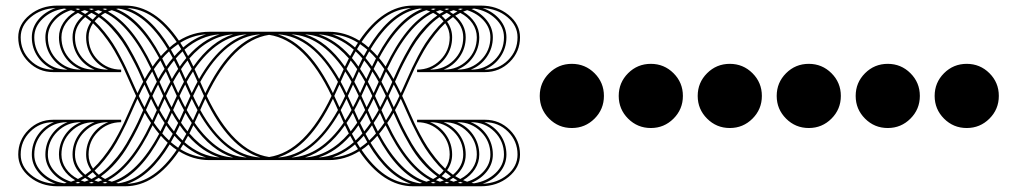

<svg xmlns="http://www.w3.org/2000/svg" viewBox="-20 -567 3584 680"><path d="M361 -320.4H363.2Q328.2 -333.9 306.6 -365.2Q285 -396.4 285 -434.9Q285 -465 302.9 -490.4Q287.2 -503.1 281.9 -506.6Q245.6 -476 245.6 -434.9Q245.6 -387.2 279.3 -353.8Q312.9 -320.4 361 -320.4ZM312.9 -320.4H315.1Q280.2 -333.9 258.5 -365.2Q236.9 -396.4 236.9 -434.9Q236.9 -479 274 -511.4Q264.4 -517 256.1 -521.4Q229 -507.4 213.3 -484.5Q197.6 -461.5 197.6 -434.9Q197.6 -387.2 231.2 -353.8Q264.9 -320.4 312.9 -320.4ZM264.9 -320.4H267Q232.1 -333.9 210.4 -365.2Q188.8 -396.4 188.8 -434.9Q188.8 -462.4 204.1 -486.2Q219.4 -510.1 246.1 -525.8Q243.9 -526.7 241.5 -527.5Q239.1 -528.4 236.2 -529.5Q233.4 -530.6 231.6 -531Q194.9 -519.2 172.2 -493.2Q149.5 -467.2 149.5 -434.9Q149.5 -387.2 183.1 -353.8Q216.8 -320.4 264.9 -320.4ZM216.8 -320.4H219Q184 -333.9 162.4 -365.2Q140.7 -396.4 140.7 -434.9Q140.7 -467.2 161.5 -494.1Q182.3 -521 216.3 -535Q214.6 -535 211.5 -535.8Q208.5 -536.7 207.2 -536.7Q161.7 -529.7 131.6 -501.1Q101.4 -472.5 101.4 -434.9Q101.4 -387.2 135.1 -353.8Q168.7 -320.4 216.8 -320.4ZM168.7 -320.4H170.9Q135.9 -333.9 114.3 -365.2Q92.7 -396.4 92.7 -434.9Q92.7 -469.4 115.8 -497.4Q139 -525.3 177 -538.5Q125 -536.3 89.2 -506.3Q53.3 -476.4 53.3 -434.9Q53.3 -387.2 87 -353.8Q120.6 -320.4 168.7 -320.4ZM689.2 -277.1 696.2 -261.4 707.2 -237.3Q790.2 -410.4 902.1 -445.4Q778.8 -437.9 689.2 -277.1ZM663.9 -227.3Q674.4 -204.5 684 -187.1L688.4 -196.7L702.4 -227.3L688.4 -257.9L684 -267.5Q674.4 -250 663.9 -227.3ZM580.9 -55.5Q513.5 56.4 430.5 83.9Q527.1 80 605.8 -36.3Q593.5 -44.1 580.9 -55.5ZM597.9 -86.1 585.2 -63.4Q594 -55.9 611 -43.7L621.9 -61.6Q608 -74.7 597.9 -86.1ZM616.7 -123.3 602.7 -94.4Q611.9 -83.5 626.7 -69.5L639.9 -93.1Q628.5 -106.2 616.7 -123.3ZM636.8 -167.4 621.1 -132.4Q633.7 -114.5 644.2 -101.8L659.1 -131.6Q647.7 -147.7 636.8 -167.4ZM641.2 -177.4Q651.2 -159.1 663.5 -140.7L679.6 -177Q671.8 -191 659.1 -217.2L648.2 -193.2ZM304.2 66.9Q312.5 62.5 322.1 56.8Q315.6 51.1 308.6 42.8Q302.4 48.1 289.3 57.7Q297.2 63.4 304.2 66.9ZM327.8 76.5 342.2 71.2Q333.5 66 329.5 62.9Q321.7 68.2 314.2 71.7Q321.7 74.7 327.8 76.5ZM351.4 82.2Q353.1 82.2 356.2 81.5Q359.3 80.9 360.6 80.4Q359.7 80 356.9 78.9Q354 77.8 352.3 76.9L343.1 80.9Q348.3 81.7 351.4 82.2ZM264.4 80.4Q263.5 80 260.7 78.9Q257.9 77.8 256.1 76.9L246.9 80.9Q252.2 81.7 255.2 82.2Q256.6 82.2 259.6 81.5Q262.7 80.9 264.4 80.4ZM279.7 76.5 294.1 71.2Q285.4 66 281.5 62.9Q273.6 68.2 266.2 71.7Q273.6 74.7 279.7 76.5ZM487.3 -177Q479.5 -191 466.8 -217.2L455.9 -193.2Q453.7 -188.4 443.4 -165.2Q433.1 -142 426.4 -127.4Q419.6 -112.8 406 -87Q392.5 -61.2 380.2 -42.2Q368 -23.2 350.5 -1.3Q333 20.5 315.1 37.2Q323 46.8 330 52Q353.1 36.3 375.2 12Q397.3 -12.2 412.2 -33.9Q427 -55.5 443.6 -86.5Q460.2 -117.6 467.9 -134Q475.5 -150.3 487.3 -177ZM510.1 -227.3 496.1 -257.9 491.7 -267.5Q482.1 -250 471.6 -227.3Q482.1 -204.5 491.7 -187.1L496.1 -196.7ZM535.4 -277.5 519.2 -313.8Q507 -295.5 496.9 -277.1L503.9 -261.4L514.9 -237.3Q527.5 -263.5 535.4 -277.5ZM562.9 -323 548.1 -352.7Q537.6 -340 524.9 -322.1L540.6 -287.2Q551.6 -306.8 562.9 -323ZM568.6 -331.3Q580.4 -348.3 591.8 -361.5L578.7 -385.1Q563.8 -371.1 554.6 -360.1ZM597.9 -368.4Q608 -379.8 621.9 -392.9L611 -410.8Q594 -398.6 585.2 -391.2ZM628.9 -399Q667.8 -432.3 709.8 -445.4Q661.3 -442.3 618.4 -415.6ZM303.3 82.2Q305.1 82.2 308.1 81.5Q311.2 80.9 312.5 80.4Q311.6 80 308.8 78.9Q305.9 77.8 304.2 76.9L295 80.9Q300.3 81.7 303.3 82.2ZM514.9 -131.6Q503.5 -147.7 492.6 -167.4Q478.6 -135.5 467.2 -112.3Q455.9 -89.2 435.8 -54.2Q415.6 -19.2 390.5 9.4Q365.4 38 337.4 57.7Q345.3 63.4 352.3 66.9Q441.4 24 514.9 -131.6ZM535.4 -177Q527.5 -191 514.9 -217.2L503.9 -193.2L496.9 -177.4Q507 -159.1 519.2 -140.7ZM558.1 -227.3 544.1 -257.9 539.8 -267.5Q530.2 -250 519.7 -227.3Q530.2 -204.5 539.8 -187.1L544.1 -196.7ZM583.5 -277.5 567.3 -313.8Q555.1 -295.5 545 -277.1L552 -261.4L562.9 -237.3Q575.6 -263.5 583.5 -277.5ZM588.7 -287.2Q599.7 -306.8 611 -323L596.2 -352.7Q585.7 -340 573 -322.1ZM616.7 -331.3Q628.5 -348.3 639.9 -361.5L626.7 -385.1Q611.9 -371.1 602.7 -360.1ZM646 -368.4Q697.1 -426.1 757.9 -445.4Q690.6 -441 633.3 -391.2ZM669.1 -322.1 684.9 -287.2Q758.7 -415.6 854 -445.4Q750.4 -439.2 669.1 -322.1ZM641.2 -277.1 648.2 -261.4 659.1 -237.3Q671.8 -263.5 679.6 -277.5L663.5 -313.8Q651.2 -295.5 641.2 -277.1ZM615.8 -227.3Q626.3 -204.5 635.9 -187.1L640.3 -196.7L654.3 -227.3L640.3 -257.9L635.9 -267.5Q626.3 -250 615.8 -227.3ZM549.8 -86.1Q478.6 47.2 391.2 80.9Q396.4 81.7 399.5 82.2Q496.1 68.2 573.9 -61.6Q559.9 -74.7 549.8 -86.1ZM568.6 -123.3 554.6 -94.4Q563.8 -83.5 578.7 -69.5L591.8 -93.1Q580.4 -106.2 568.6 -123.3ZM588.7 -167.4 573 -132.4Q585.7 -114.5 596.2 -101.8L611 -131.6Q599.7 -147.7 588.7 -167.4ZM593.1 -177.4Q603.1 -159.1 615.4 -140.7L631.6 -177Q623.7 -191 611 -217.2L600.1 -193.2ZM543.7 -93.1Q532.3 -106.2 520.5 -123.3Q449.3 26.2 362.3 71.7Q369.8 74.7 375.9 76.5Q468.1 48.1 543.7 -93.1ZM562.9 -131.6Q551.6 -147.7 540.6 -167.4L524.9 -132.4Q537.6 -114.5 548.1 -101.8ZM583.5 -177Q575.6 -191 562.9 -217.2L552 -193.2L545 -177.4Q555.1 -159.1 567.3 -140.7ZM606.2 -227.3 592.2 -257.9 587.8 -267.5Q578.2 -250 567.7 -227.3Q578.2 -204.5 587.8 -187.1L592.2 -196.7ZM611 -237.3Q623.7 -263.5 631.6 -277.5L615.4 -313.8Q603.1 -295.5 593.1 -277.1L600.1 -261.4ZM636.8 -287.2Q647.7 -306.8 659.1 -323L644.2 -352.7Q633.7 -340 621.1 -322.1ZM664.8 -331.3Q728.1 -421.3 805.9 -445.4Q720.7 -440.1 650.8 -360.1ZM902.1 -9.2Q790.2 -44.1 707.2 -217.2L696.2 -193.2L689.2 -177.4Q778.8 -16.6 902.1 -9.2ZM430.5 -538.5Q513.5 -510.9 580.9 -399Q593.5 -410.4 605.8 -418.3Q527.1 -534.5 430.5 -538.5ZM330 -506.6Q323 -501.3 315.1 -491.7Q333 -475.1 350.5 -453.2Q368 -431.4 380.2 -412.4Q392.5 -393.4 406 -367.6Q419.6 -341.8 426.4 -327.1Q433.1 -312.5 443.4 -289.3Q453.7 -266.2 455.9 -261.4L466.8 -237.3Q479.5 -263.5 487.3 -277.5Q475.5 -304.2 467.9 -320.6Q460.2 -337 443.6 -368Q427 -399 412.2 -420.7Q397.3 -442.3 375.2 -466.6Q353.1 -490.8 330 -506.6ZM352.3 -521.4Q345.3 -517.9 337.4 -512.2Q365.4 -492.6 390.5 -463.9Q415.6 -435.3 435.8 -400.3Q455.9 -365.4 467.2 -342.2Q478.6 -319.1 492.6 -287.2Q503.5 -306.8 514.9 -323Q441.4 -478.6 352.3 -521.4ZM375.9 -531Q369.8 -529.3 362.3 -526.2Q449.3 -480.8 520.5 -331.3Q532.3 -348.3 543.7 -361.5Q468.1 -502.6 375.9 -531ZM391.2 -535.4Q478.6 -501.7 549.8 -368.4Q559.9 -379.8 573.9 -392.9Q496.1 -522.7 399.5 -536.7Q396.4 -536.3 391.2 -535.4ZM854 -9.2Q758.7 -38.9 684.9 -167.4L669.1 -132.4Q750.4 -15.3 854 -9.2ZM304.2 -521.4Q297.2 -517.9 289.3 -512.2Q302.4 -502.6 308.6 -497.4Q315.6 -505.7 322.1 -511.4Q312.5 -517 304.2 -521.4ZM327.8 -531Q321.7 -529.3 314.2 -526.2Q321.7 -522.7 329.5 -517.5Q333.5 -520.5 342.2 -525.8Q340 -526.7 337.6 -527.5Q335.2 -528.4 332.4 -529.5Q329.5 -530.6 327.8 -531ZM351.4 -536.7Q348.3 -536.3 343.1 -535.4L352.3 -531.5Q353.6 -531.9 354.9 -532.6Q356.2 -533.2 357.7 -533.9Q359.3 -534.5 360.6 -535Q358.8 -535 355.8 -535.8Q352.7 -536.7 351.4 -536.7ZM709.8 -9.2Q667.8 -22.3 628.9 -55.5L618.4 -38.9Q661.3 -12.2 709.8 -9.2ZM279.7 -531Q273.6 -529.3 266.2 -526.2Q273.6 -522.7 281.5 -517.5Q285.4 -520.5 294.1 -525.8Q292 -526.7 289.6 -527.5Q287.2 -528.4 284.3 -529.5Q281.5 -530.6 279.7 -531ZM264.4 -535Q263.1 -535 260.1 -535.8Q257 -536.7 255.2 -536.7Q252.2 -536.3 246.9 -535.4L256.1 -531.5Q257.4 -531.9 258.7 -532.6Q260.1 -533.2 261.6 -533.9Q263.1 -534.5 264.4 -535ZM757.9 -9.2Q697.1 -28.4 646 -86.1L633.3 -63.4Q690.6 -13.5 757.9 -9.2ZM303.3 -536.7Q300.3 -536.3 295 -535.4L304.2 -531.5Q305.5 -531.9 306.8 -532.6Q308.1 -533.2 309.7 -533.9Q311.2 -534.5 312.5 -535Q311.2 -535 308.1 -535.8Q305.1 -536.7 303.3 -536.7ZM805.9 -9.2Q728.1 -33.2 664.8 -123.3L650.8 -94.4Q720.7 -14.4 805.9 -9.2ZM363.2 -134.2H361Q312.9 -134.2 279.3 -100.7Q245.6 -67.3 245.6 -19.7Q245.6 21.4 281.9 52Q287.2 48.5 302.9 35.8Q285 10.5 285 -19.7Q285 -58.1 306.6 -89.4Q328.2 -120.6 363.2 -134.2ZM315.1 -134.2H312.9Q264.9 -134.2 231.2 -100.7Q197.6 -67.3 197.6 -19.7Q197.6 7 213.3 29.9Q229 52.9 256.1 66.9Q264.4 62.5 274 56.8Q236.9 24.5 236.9 -19.7Q236.9 -58.1 258.5 -89.4Q280.2 -120.6 315.1 -134.2ZM267 -134.2H264.9Q216.8 -134.2 183.1 -100.7Q149.5 -67.3 149.5 -19.7Q149.5 12.7 172.2 38.7Q194.9 64.7 231.6 76.5L246.1 71.2Q219.4 55.5 204.1 31.7Q188.8 7.9 188.8 -19.7Q188.8 -58.1 210.4 -89.4Q232.1 -120.6 267 -134.2ZM219 -134.2H216.8Q168.7 -134.2 135.1 -100.7Q101.4 -67.3 101.4 -19.7Q101.4 17.9 131.6 46.5Q161.7 75.2 207.2 82.2Q208.5 82.2 211.5 81.5Q214.6 80.9 216.3 80.4Q182.3 66.4 161.5 39.6Q140.7 12.7 140.7 -19.7Q140.7 -58.1 162.4 -89.4Q184 -120.6 219 -134.2ZM170.9 -134.2H168.7Q120.6 -134.2 87 -100.7Q53.3 -67.3 53.3 -19.7Q53.3 21.9 89.2 51.8Q125 81.7 177 83.9Q139 70.8 115.8 42.8Q92.7 14.9 92.7 -19.7Q92.7 -58.1 114.3 -89.4Q135.9 -120.6 170.9 -134.2ZM1505.2 -320.4Q1553.3 -320.4 1587 -353.8Q1620.6 -387.2 1620.6 -434.9Q1620.6 -476 1584.4 -506.6Q1579.1 -503.1 1563.4 -490.4Q1581.3 -465 1581.3 -434.9Q1581.3 -396.4 1559.7 -365.2Q1538 -333.9 1503.1 -320.4ZM1553.3 -320.4Q1601.4 -320.4 1635.1 -353.8Q1668.7 -387.2 1668.7 -434.9Q1668.7 -461.5 1653 -484.5Q1637.2 -507.4 1610.1 -521.4Q1601.8 -517 1592.2 -511.4Q1629.4 -479 1629.4 -434.9Q1629.4 -396.4 1607.7 -365.2Q1586.1 -333.9 1551.1 -320.4ZM1601.4 -320.4Q1649.5 -320.4 1683.1 -353.8Q1716.8 -387.2 1716.8 -434.9Q1716.8 -467.2 1694.1 -493.2Q1671.3 -519.2 1634.6 -531L1620.2 -525.8Q1646.9 -510.1 1662.2 -486.2Q1677.4 -462.4 1677.4 -434.9Q1677.4 -396.4 1655.8 -365.2Q1634.2 -333.9 1599.2 -320.4ZM1649.5 -320.4Q1697.6 -320.4 1731.2 -353.8Q1764.9 -387.2 1764.9 -434.9Q1764.9 -472.5 1734.7 -501.1Q1704.5 -529.7 1659.1 -536.7Q1657.3 -536.7 1654.3 -535.8Q1651.2 -535 1649.9 -535Q1684 -521 1704.8 -494.1Q1725.5 -467.2 1725.5 -434.9Q1725.5 -396.4 1703.9 -365.2Q1682.3 -333.9 1647.3 -320.4ZM1697.6 -320.4Q1745.6 -320.4 1779.3 -353.8Q1812.9 -387.2 1812.9 -434.9Q1812.9 -476.4 1777.1 -506.3Q1741.3 -536.3 1689.2 -538.5Q1727.3 -525.3 1750.4 -497.4Q1773.6 -469.4 1773.6 -434.9Q1773.6 -396.4 1752 -365.2Q1730.3 -333.9 1695.4 -320.4ZM1177 -277.1Q1087.4 -437.9 964.2 -445.4Q1076 -410.4 1159.1 -237.3L1170 -261.4ZM1202.4 -227.3Q1191.9 -250 1182.3 -267.5L1177.9 -257.9L1163.9 -227.3L1177.9 -196.7L1182.3 -187.1Q1191.9 -204.5 1202.4 -227.3ZM1285.4 -55.5Q1272.7 -44.1 1260.5 -36.3Q1339.2 80 1435.8 83.9Q1352.7 56.4 1285.4 -55.5ZM1268.4 -86.1Q1258.3 -74.7 1244.3 -61.6L1255.2 -43.7Q1272.3 -55.9 1281 -63.4ZM1249.6 -123.3Q1237.8 -106.2 1226.4 -93.1L1239.5 -69.5Q1254.4 -83.5 1263.5 -94.4ZM1229.5 -167.4Q1218.5 -147.7 1207.2 -131.6L1222 -101.8Q1232.5 -114.5 1245.2 -132.4ZM1225.1 -177.4 1218.1 -193.2 1207.2 -217.2Q1194.5 -191 1186.6 -177L1202.8 -140.7Q1215 -159.1 1225.1 -177.4ZM1562.1 66.9Q1569.1 63.4 1576.9 57.7Q1563.8 48.1 1557.7 42.8Q1550.7 51.1 1544.1 56.8Q1553.8 62.5 1562.1 66.9ZM1538.5 76.5Q1544.6 74.7 1552 71.7Q1544.6 68.2 1536.7 62.9Q1532.8 66 1524 71.2ZM1514.9 82.2Q1517.9 81.7 1523.2 80.9L1514 76.9Q1512.7 77.8 1509.6 78.9Q1506.6 80 1505.7 80.4Q1507 80.9 1510.1 81.5Q1513.1 82.2 1514.9 82.2ZM1601.8 80.4Q1603.1 80.9 1606.2 81.5Q1609.3 82.2 1611 82.2Q1614.1 81.7 1619.3 80.9L1610.1 76.9Q1608.8 77.8 1605.8 78.9Q1602.7 80 1601.8 80.4ZM1586.5 76.5Q1592.7 74.7 1600.1 71.7Q1592.7 68.2 1584.8 62.9Q1580.9 66 1572.1 71.2ZM1378.9 -177Q1390.7 -150.3 1398.4 -134Q1406 -117.6 1422.6 -86.5Q1439.2 -55.5 1454.1 -33.9Q1469 -12.2 1491 12Q1513.1 36.3 1536.3 52Q1543.3 46.8 1551.1 37.2Q1533.2 20.5 1515.7 -1.3Q1498.3 -23.2 1486 -42.2Q1473.8 -61.2 1460.2 -87Q1446.7 -112.8 1439.9 -127.4Q1433.1 -142 1422.9 -165.2Q1412.6 -188.4 1410.4 -193.2L1399.5 -217.2Q1386.8 -191 1378.9 -177ZM1356.2 -227.3 1370.2 -196.7 1374.6 -187.1Q1384.2 -204.5 1394.7 -227.3Q1384.2 -250 1374.6 -267.5L1370.2 -257.9ZM1330.9 -277.5Q1338.7 -263.5 1351.4 -237.3L1362.3 -261.4L1369.3 -277.1Q1359.3 -295.5 1347 -313.8ZM1303.3 -323Q1314.7 -306.8 1325.6 -287.2L1341.3 -322.1Q1328.7 -340 1318.2 -352.7ZM1297.6 -331.3 1311.6 -360.1Q1302.4 -371.1 1287.6 -385.1L1274.5 -361.5Q1285.8 -348.3 1297.6 -331.3ZM1268.4 -368.4 1281 -391.2Q1272.3 -398.6 1255.2 -410.8L1244.3 -392.9Q1258.3 -379.8 1268.4 -368.4ZM1237.3 -399 1247.8 -415.6Q1205 -442.3 1156.5 -445.4Q1198.4 -432.3 1237.3 -399ZM1562.9 82.2Q1566 81.7 1571.2 80.9L1562.1 76.9Q1560.8 77.8 1557.7 78.9Q1554.6 80 1553.8 80.4Q1555.1 80.9 1558.1 81.5Q1561.2 82.2 1562.9 82.2ZM1351.4 -131.6Q1424.8 24 1514 66.9Q1521 63.4 1528.8 57.7Q1500.9 38 1475.7 9.4Q1450.6 -19.2 1430.5 -54.2Q1410.4 -89.2 1399 -112.3Q1387.7 -135.5 1373.7 -167.4Q1362.8 -147.7 1351.4 -131.6ZM1330.9 -177 1347 -140.7Q1359.3 -159.1 1369.3 -177.4L1362.3 -193.2L1351.4 -217.2Q1338.7 -191 1330.9 -177ZM1308.1 -227.3 1322.1 -196.7 1326.5 -187.1Q1336.1 -204.5 1346.6 -227.3Q1336.1 -250 1326.5 -267.5L1322.1 -257.9ZM1282.8 -277.5Q1290.6 -263.5 1303.3 -237.3L1314.2 -261.4L1321.2 -277.1Q1311.2 -295.5 1299 -313.8ZM1277.5 -287.2 1293.3 -322.1Q1280.6 -340 1270.1 -352.7L1255.2 -323Q1266.6 -306.8 1277.5 -287.2ZM1249.6 -331.3 1263.5 -360.1Q1254.4 -371.1 1239.5 -385.1L1226.4 -361.5Q1237.8 -348.3 1249.6 -331.3ZM1220.3 -368.4 1233 -391.2Q1175.7 -441 1108.4 -445.4Q1169.1 -426.1 1220.3 -368.4ZM1197.1 -322.1Q1115.8 -439.2 1012.2 -445.4Q1107.5 -415.6 1181.4 -287.2ZM1225.1 -277.1Q1215 -295.5 1202.8 -313.8L1186.6 -277.5Q1194.5 -263.5 1207.2 -237.3L1218.1 -261.4ZM1250.4 -227.3Q1239.9 -250 1230.3 -267.5L1226 -257.9L1212 -227.3L1226 -196.7L1230.3 -187.1Q1239.9 -204.5 1250.4 -227.3ZM1316.4 -86.1Q1306.4 -74.7 1292.4 -61.6Q1370.2 68.2 1466.8 82.2Q1469.8 81.7 1475.1 80.9Q1387.7 47.2 1316.4 -86.1ZM1297.6 -123.3Q1285.8 -106.2 1274.5 -93.1L1287.6 -69.5Q1302.4 -83.5 1311.6 -94.4ZM1277.5 -167.4Q1266.6 -147.7 1255.2 -131.6L1270.1 -101.8Q1280.6 -114.5 1293.3 -132.4ZM1273.2 -177.4 1266.2 -193.2 1255.2 -217.2Q1242.6 -191 1234.7 -177L1250.9 -140.7Q1263.1 -159.1 1273.2 -177.4ZM1322.6 -93.1Q1398.2 48.1 1490.4 76.5Q1496.5 74.7 1503.9 71.7Q1417 26.2 1345.7 -123.3Q1333.9 -106.2 1322.6 -93.1ZM1303.3 -131.6 1318.2 -101.8Q1328.7 -114.5 1341.3 -132.4L1325.6 -167.4Q1314.7 -147.7 1303.3 -131.6ZM1282.8 -177 1299 -140.7Q1311.2 -159.1 1321.2 -177.4L1314.2 -193.2L1303.3 -217.2Q1290.6 -191 1282.8 -177ZM1260.1 -227.3 1274 -196.7 1278.4 -187.1Q1288 -204.5 1298.5 -227.3Q1288 -250 1278.4 -267.5L1274 -257.9ZM1255.2 -237.3 1266.2 -261.4 1273.2 -277.1Q1263.1 -295.5 1250.9 -313.8L1234.7 -277.5Q1242.6 -263.5 1255.2 -237.3ZM1229.5 -287.2 1245.2 -322.1Q1232.5 -340 1222 -352.7L1207.2 -323Q1218.5 -306.8 1229.5 -287.2ZM1201.5 -331.3 1215.5 -360.1Q1145.5 -440.1 1060.3 -445.4Q1138.1 -421.3 1201.5 -331.3ZM964.2 -9.2Q1087.4 -16.6 1177 -177.4L1170 -193.2L1159.1 -217.2Q1076 -44.1 964.2 -9.2ZM1435.8 -538.5Q1339.2 -534.5 1260.5 -418.3Q1272.7 -410.4 1285.4 -399Q1352.7 -510.9 1435.8 -538.5ZM1536.3 -506.6Q1513.1 -490.8 1491 -466.6Q1469 -442.3 1454.1 -420.7Q1439.2 -399 1422.6 -368Q1406 -337 1398.4 -320.6Q1390.7 -304.2 1378.9 -277.5Q1386.8 -263.5 1399.5 -237.3L1410.4 -261.4Q1412.6 -266.2 1422.9 -289.3Q1433.1 -312.5 1439.9 -327.1Q1446.7 -341.8 1460.2 -367.6Q1473.8 -393.4 1486 -412.4Q1498.3 -431.4 1515.7 -453.2Q1533.2 -475.1 1551.1 -491.7Q1543.3 -501.3 1536.3 -506.6ZM1514 -521.4Q1424.8 -478.6 1351.4 -323Q1362.8 -306.8 1373.7 -287.2Q1387.7 -319.1 1399 -342.2Q1410.4 -365.4 1430.5 -400.3Q1450.6 -435.3 1475.7 -463.9Q1500.9 -492.6 1528.8 -512.2Q1521 -517.9 1514 -521.4ZM1490.4 -531Q1398.2 -502.6 1322.6 -361.5Q1333.9 -348.3 1345.7 -331.3Q1417 -480.8 1503.9 -526.2Q1496.5 -529.3 1490.4 -531ZM1475.1 -535.4Q1469.8 -536.3 1466.8 -536.7Q1370.2 -522.7 1292.4 -392.9Q1306.4 -379.8 1316.4 -368.4Q1387.7 -501.7 1475.1 -535.4ZM1012.2 -9.2Q1115.8 -15.3 1197.1 -132.4L1181.4 -167.4Q1107.5 -38.9 1012.2 -9.2ZM1562.1 -521.4Q1553.8 -517 1544.1 -511.4Q1550.7 -505.7 1557.7 -497.4Q1563.8 -502.6 1576.9 -512.2Q1569.1 -517.9 1562.1 -521.4ZM1538.5 -531 1524 -525.8Q1532.8 -520.5 1536.7 -517.5Q1544.6 -522.7 1552 -526.2Q1544.6 -529.3 1538.5 -531ZM1514.9 -536.7Q1513.1 -536.7 1510.1 -535.8Q1507 -535 1505.7 -535Q1506.6 -534.5 1509.6 -533.4Q1512.7 -532.3 1514 -531.5L1523.2 -535.4Q1517.9 -536.3 1514.9 -536.7ZM1156.5 -9.2Q1205 -12.2 1247.8 -38.9L1237.3 -55.5Q1198.4 -22.3 1156.5 -9.2ZM1586.5 -531 1572.1 -525.8Q1580.9 -520.5 1584.8 -517.5Q1592.7 -522.7 1600.1 -526.2Q1592.7 -529.3 1586.5 -531ZM1601.8 -535Q1602.7 -534.5 1605.8 -533.4Q1608.8 -532.3 1610.1 -531.5L1619.3 -535.4Q1614.1 -536.3 1611 -536.7Q1609.3 -536.7 1606.2 -535.8Q1603.1 -535 1601.8 -535ZM1108.4 -9.2Q1175.7 -13.5 1233 -63.4L1220.3 -86.1Q1169.1 -28.4 1108.4 -9.2ZM1562.9 -536.7Q1561.2 -536.7 1558.1 -535.8Q1555.1 -535 1553.8 -535Q1554.6 -534.5 1557.7 -533.4Q1560.8 -532.3 1562.1 -531.5L1571.2 -535.4Q1566 -536.3 1562.9 -536.7ZM1060.3 -9.2Q1145.5 -14.4 1215.5 -94.4L1201.5 -123.3Q1138.1 -33.2 1060.3 -9.2ZM1503.1 -134.2Q1538 -120.6 1559.7 -89.4Q1581.3 -58.1 1581.3 -19.7Q1581.3 10.5 1563.4 35.8Q1579.1 48.5 1584.4 52Q1620.6 21.4 1620.6 -19.7Q1620.6 -67.3 1587 -100.7Q1553.3 -134.2 1505.2 -134.2ZM1551.1 -134.2Q1586.1 -120.6 1607.7 -89.4Q1629.4 -58.1 1629.4 -19.7Q1629.4 24.5 1592.2 56.8Q1601.8 62.5 1610.1 66.9Q1637.2 52.9 1653 29.9Q1668.7 7 1668.7 -19.7Q1668.7 -67.3 1635.1 -100.7Q1601.4 -134.2 1553.3 -134.2ZM1599.2 -134.2Q1634.2 -120.6 1655.8 -89.4Q1677.4 -58.1 1677.4 -19.7Q1677.4 7.9 1662.2 31.7Q1646.9 55.5 1620.2 71.2L1634.6 76.5Q1671.3 64.7 1694.1 38.7Q1716.8 12.7 1716.8 -19.7Q1716.8 -67.3 1683.1 -100.7Q1649.5 -134.2 1601.4 -134.2ZM1647.3 -134.2Q1682.3 -120.6 1703.9 -89.4Q1725.5 -58.1 1725.5 -19.7Q1725.5 12.7 1704.8 39.6Q1684 66.4 1649.9 80.4Q1651.2 80.9 1654.3 81.5Q1657.3 82.2 1659.1 82.2Q1704.5 75.2 1734.7 46.5Q1764.9 17.9 1764.9 -19.7Q1764.9 -67.3 1731.2 -100.7Q1697.6 -134.2 1649.5 -134.2ZM1695.4 -134.2Q1730.3 -120.6 1752 -89.4Q1773.6 -58.1 1773.6 -19.7Q1773.6 14.9 1750.4 42.8Q1727.3 70.8 1689.2 83.9Q1741.3 81.7 1777.1 51.8Q1812.9 21.9 1812.9 -19.7Q1812.9 -67.3 1779.3 -100.7Q1745.6 -134.2 1697.6 -134.2ZM721.2 0Q664.3 0 613.6 -31.5Q529.3 92.7 423.5 92.7H183.1Q125.9 92.7 85.2 59.7Q44.6 26.7 44.6 -19.7Q44.6 -70.8 80.9 -106.9Q117.1 -142.9 168.7 -142.9H409.1V-134.2Q361 -134.2 327.4 -100.7Q293.7 -67.3 293.7 -19.7Q293.7 7 309.4 30.2Q326.9 14 344 -7.6Q361 -29.3 372.6 -47Q384.2 -64.7 398.4 -91.3Q412.6 -118 418.3 -130.5Q424 -142.9 435.5 -168.7Q447.1 -194.5 448 -196.7L462 -227.3L448 -257.9Q447.1 -260.1 435.5 -285.8Q424 -311.6 418.3 -324.1Q412.6 -336.5 398.4 -363.2Q384.2 -389.9 372.6 -407.6Q361 -425.3 344 -446.9Q326.9 -468.5 309.4 -484.7Q293.7 -461.5 293.7 -434.9Q293.7 -387.2 327.4 -353.8Q361 -320.4 409.1 -320.4V-311.6H168.7Q117.1 -311.6 80.9 -347.7Q44.6 -383.7 44.6 -434.9Q44.6 -481.2 85.2 -514.2Q125.9 -547.2 183.1 -547.2H423.5Q529.3 -547.2 613.6 -423.1Q664.3 -454.5 721.2 -454.5H1145.1Q1201.9 -454.5 1252.6 -423.1Q1337 -547.2 1442.7 -547.2H1683.1Q1740.4 -547.2 1781 -514.2Q1821.7 -481.2 1821.7 -434.9Q1821.7 -383.7 1785.4 -347.7Q1749.1 -311.6 1697.6 -311.6H1457.2V-320.4Q1505.2 -320.4 1538.9 -353.8Q1572.6 -387.2 1572.6 -434.9Q1572.6 -461.5 1556.8 -484.7Q1539.3 -468.5 1522.3 -446.9Q1505.2 -425.3 1493.7 -407.6Q1482.1 -389.9 1467.9 -363.2Q1453.7 -336.5 1448 -324.1Q1442.3 -311.6 1430.7 -285.8Q1419.1 -260.1 1418.3 -257.9L1404.3 -227.3L1418.3 -196.7Q1419.1 -194.5 1430.7 -168.7Q1442.3 -142.9 1448 -130.5Q1453.7 -118 1467.9 -91.3Q1482.1 -64.7 1493.7 -47Q1505.2 -29.3 1522.3 -7.6Q1539.3 14 1556.8 30.2Q1572.6 7 1572.6 -19.7Q1572.6 -67.3 1538.9 -100.7Q1505.2 -134.2 1457.2 -134.2V-142.9H1697.6Q1749.1 -142.9 1785.4 -106.9Q1821.7 -70.8 1821.7 -19.7Q1821.7 26.7 1781 59.7Q1740.4 92.7 1683.1 92.7H1442.7Q1337 92.7 1252.6 -31.5Q1201.9 0 1145.1 0ZM933.1 -443.6Q805.5 -424.4 712 -227.3Q805.5 -30.2 933.1 -10.9Q1060.8 -30.2 1154.3 -227.3Q1060.8 -424.4 933.1 -443.6Z M2085.7 -307.7Q2118.9 -274.5 2118.9 -227.3Q2118.9 -180.1 2085.7 -146.9Q2052.4 -113.6 2005.2 -113.6Q1958 -113.6 1924.8 -146.9Q1891.6 -180.1 1891.6 -227.3Q1891.6 -274.5 1924.8 -307.7Q1958 -340.9 2005.2 -340.9Q2052.4 -340.9 2085.7 -307.7Z M2365.4 -307.7Q2398.6 -274.5 2398.6 -227.3Q2398.6 -180.1 2365.4 -146.9Q2332.2 -113.6 2285 -113.6Q2237.8 -113.6 2204.5 -146.9Q2171.3 -180.1 2171.3 -227.3Q2171.3 -274.5 2204.5 -307.7Q2237.8 -340.9 2285 -340.9Q2332.2 -340.9 2365.4 -307.7Z M2645.1 -307.7Q2678.3 -274.5 2678.3 -227.3Q2678.3 -180.1 2645.1 -146.9Q2611.9 -113.6 2564.7 -113.6Q2517.5 -113.6 2484.3 -146.9Q2451 -180.1 2451 -227.3Q2451 -274.5 2484.3 -307.7Q2517.5 -340.9 2564.7 -340.9Q2611.9 -340.9 2645.1 -307.7Z M2924.8 -307.7Q2958 -274.5 2958 -227.3Q2958 -180.1 2924.8 -146.9Q2891.6 -113.6 2844.4 -113.6Q2797.2 -113.6 2764 -146.9Q2730.8 -180.1 2730.8 -227.3Q2730.8 -274.5 2764 -307.7Q2797.2 -340.9 2844.4 -340.9Q2891.6 -340.9 2924.8 -307.7Z M3204.5 -307.7Q3237.8 -274.5 3237.8 -227.3Q3237.8 -180.1 3204.5 -146.9Q3171.3 -113.6 3124.1 -113.6Q3076.9 -113.6 3043.7 -146.9Q3010.5 -180.1 3010.5 -227.3Q3010.5 -274.5 3043.7 -307.7Q3076.9 -340.9 3124.1 -340.9Q3171.3 -340.9 3204.5 -307.7Z M3484.3 -307.7Q3517.5 -274.5 3517.5 -227.3Q3517.5 -180.1 3484.3 -146.9Q3451 -113.6 3403.8 -113.6Q3356.6 -113.6 3323.4 -146.9Q3290.2 -180.1 3290.2 -227.3Q3290.2 -274.5 3323.4 -307.7Q3356.6 -340.9 3403.8 -340.9Q3451 -340.9 3484.3 -307.7Z"/></svg>

Font: FoglihtenBPS01
Style: Regular
Weight: 500
Version: Version 0.75